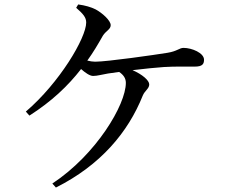

<svg xmlns="http://www.w3.org/2000/svg" viewBox="-20 -804 1040 862"><path d="M231 38C432 -63 555 -210 621 -375C630 -397 650 -406 650 -425C650 -443 619 -470 575 -489C627 -495 682 -501 715 -503C762 -506 822 -505 855 -505C889 -505 896 -517 896 -536C896 -566 842 -589 804 -589C785 -589 776 -574 732 -567C677 -558 461 -527 407 -527C396 -527 384 -529 372 -532C398 -568 420 -605 442 -644C456 -666 477 -672 477 -691C477 -712 439 -746 409 -762C389 -772 362 -780 331 -784L322 -769C353 -742 367 -726 367 -703C367 -634 247 -432 96 -303L112 -285C211 -348 285 -418 344 -494C362 -478 383 -463 398 -463C417 -463 440 -470 465 -474L515 -481C534 -468 545 -453 545 -432C545 -334 412 -110 215 20Z"/></svg>

Font: Noto Serif CJK SC Medium
Style: Regular
Weight: 500
Designer: Ryoko NISHIZUKA 西塚涼子 (kana & ideographs); Frank Grießhammer (Latin, Greek & Cyrillic); Wenlong ZHANG 张文龙 (bopomofo); San
Foundry: Adobe
Version: Version 2.001;hotconv 1.1.0;makeotfexe 2.6.0